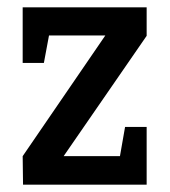

<svg xmlns="http://www.w3.org/2000/svg" viewBox="-20 -505 464 525"><path d="M43 0 42 -78 268 -408H114L100 -333H42V-485H381V-407L154 -78H308L322 -158H381V0Z"/></svg>

Font: Kreon Light
Style: Regular
Weight: 400
Version: Version 2.002